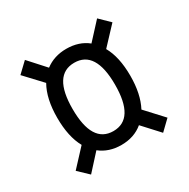

<svg xmlns="http://www.w3.org/2000/svg" viewBox="-117 -718 683 694"><g transform="rotate(-30 225.0 -371.0)"><path d="M72 -131.5 30.5 -171 96 -241.5Q68.5 -291 68.5 -370Q68.5 -449.5 97 -499.5L30.5 -570.5L72 -610L133.5 -542Q170.5 -570 221 -570Q274 -570 310 -541L373 -609.5L414 -569.5L346 -497Q373.5 -448.5 373.5 -370Q373.5 -294 347 -244L414 -171.5L373 -132L311 -199.5Q274.5 -169 221 -169Q169 -169 132.5 -198ZM309.5 -370Q309.5 -512 221 -512Q132.5 -512 132.5 -370Q132.5 -227 221 -227Q309.5 -227 309.5 -370Z"/></g></svg>

Font: League Mono Condensed Light
Style: Regular
Weight: 300
Width: 1
Designer: Tyler Finck
Foundry: The League of Moveable Type / Tyler Finck
Version: Version 2.210